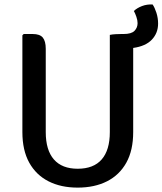

<svg xmlns="http://www.w3.org/2000/svg" viewBox="-20 -842 740 875"><path d="M82 -240V-681L88 -687H129Q161.5 -687 175 -670.8Q188.5 -654.5 188.5 -619.5V-240Q188.5 -158 225.5 -115.5Q262.5 -73 334 -73Q406.5 -73 443.5 -115.5Q480.5 -158 480.5 -240V-683Q492.5 -685.5 506.5 -686.2Q520.5 -687 532.5 -687H543Q579 -687 593 -701.5Q607 -716 607 -736.5Q607 -749.5 601.5 -765.5Q596 -781.5 590 -792Q605 -806 627.5 -814.5Q650 -823 675.5 -821.5Q685 -808 692.8 -783.8Q700.5 -759.5 700.5 -734.5Q700.5 -691.5 672.2 -661.5Q644 -631.5 587 -623.5V-240Q587 -157 555.8 -100.8Q524.5 -44.5 467.8 -15.8Q411 13 334 13Q257.5 13 201 -15.8Q144.5 -44.5 113.2 -100.8Q82 -157 82 -240Z"/></svg>

Font: Signika
Style: Regular
Weight: 400
Designer: Anna Giedry
Foundry: Anna Giedry
Version: Version 2.001